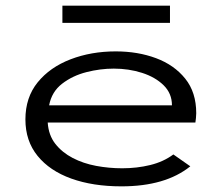

<svg xmlns="http://www.w3.org/2000/svg" viewBox="-20 -650 790 680"><path d="M410 10Q309 10 232.5 -17.5Q156 -45 113 -98Q70 -151 70 -227Q70 -305 113.5 -358.5Q157 -412 230 -440Q303 -468 390 -468Q468 -468 532.5 -444Q597 -420 636 -371.5Q675 -323 675 -249Q675 -240 674 -232Q673 -224 672 -216H149Q152 -171 176 -140.5Q200 -110 237.5 -90.5Q275 -71 320.5 -62.5Q366 -54 413 -54Q465 -54 512 -65.5Q559 -77 594 -103L654 -61Q566 10 410 10ZM154 -277H589Q589 -319 559.5 -348Q530 -377 483 -392Q436 -407 383 -407Q335 -407 286 -394.5Q237 -382 200 -353.5Q163 -325 154 -277ZM201 -569V-630H582V-569Z"/></svg>

Font: Inconsolata ExtraExpanded
Style: Regular
Weight: 400
Width: 8
Monospace: yes
Designer: Raph Levien, Cyreal, Brenton Simpson
Foundry: Raph Levien, Cyreal, Google
Version: Version 3.000; ttfautohint (v1.8.2.53-6de2)